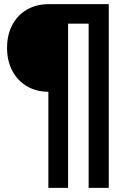

<svg xmlns="http://www.w3.org/2000/svg" viewBox="-20 -725 634 925"><path d="M213 180V-283Q154 -283 109 -310Q64 -337 39 -384.5Q14 -432 14 -494Q14 -557 39 -604.5Q64 -652 109.5 -678.5Q155 -705 215 -705H504V180H407V-611H308V180Z"/></svg>

Font: Nunito Sans 7pt SemiCondensed
Style: Bold
Weight: 700
Width: 4
Designer: Vernon Adams
Foundry: Vernon Adams
Version: Version 3.101;gftools[0.9.27]